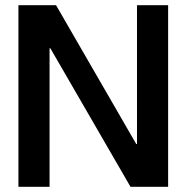

<svg xmlns="http://www.w3.org/2000/svg" viewBox="-20 -720 719 740"><path d="M51 0V-700H196L505 -165H508V-700H628V0H483L174 -534H171V0Z"/></svg>

Font: DM Sans 36pt SemiBold
Style: Regular
Weight: 600
Designer: Colophon Foundry, Jonny Pinhorn
Foundry: Colophon Foundry
Version: Version 4.004;gftools[0.9.30]